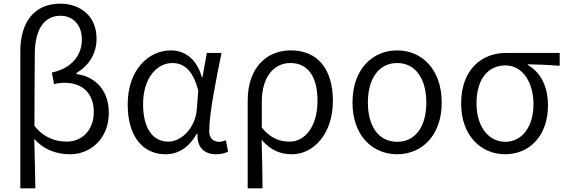

<svg xmlns="http://www.w3.org/2000/svg" viewBox="-20 -829 3088 1048"><path d="M91 199H173C171 107 170 22 167 -71C223 -8 294 13 363 13C472 13 574 -70 574 -214C574 -329 507 -410 397 -425V-430C467 -473 507 -537 507 -618C507 -747 412 -809 309 -809C161 -809 91 -699 91 -552ZM345 -56C287 -56 222 -74 168 -142C168 -275 169 -406 170 -538C171 -672 224 -743 310 -743C373 -743 427 -699 427 -612C427 -539 382 -458 263 -433L275 -370C295 -375 314 -377 333 -377C440 -377 492 -309 492 -218C492 -117 426 -56 345 -56Z M884 13C954 13 1012 -25 1054 -99H1058C1054 -23 1097 13 1159 13C1189 13 1211 6 1225 -1L1213 -63C1202 -59 1188 -55 1175 -55C1145 -55 1122 -75 1122 -111C1122 -213 1160 -396 1189 -540H1109L1085 -407H1082C1052 -514 982 -554 913 -554C789 -554 677 -446 677 -259C677 -82 761 13 884 13ZM899 -56C812 -56 761 -131 761 -260C761 -407 839 -485 921 -485C972 -485 1031 -459 1062 -334L1054 -230C1046 -135 974 -56 899 -56Z M1332 199H1413C1412 101 1411 33 1408 -66C1459 -6 1515 13 1574 13C1688 13 1797 -94 1797 -279C1797 -448 1717 -554 1567 -554C1438 -554 1332 -463 1332 -279ZM1562 -56C1513 -56 1463 -68 1409 -132V-274C1409 -417 1482 -485 1564 -485C1669 -485 1713 -400 1713 -278C1713 -141 1646 -56 1562 -56Z M2148 13C2282 13 2391 -89 2391 -269C2391 -451 2282 -554 2148 -554C2013 -554 1904 -451 1904 -269C1904 -89 2013 13 2148 13ZM2148 -55C2047 -55 1988 -139 1988 -269C1988 -399 2047 -485 2148 -485C2248 -485 2307 -399 2307 -269C2307 -139 2248 -55 2148 -55Z M2737 13C2868 13 2971 -85 2971 -254C2971 -359 2930 -435 2861 -474V-478C2922 -477 2973 -475 3035 -470V-540H2741C2614 -540 2497 -454 2497 -264C2497 -86 2608 13 2737 13ZM2738 -55C2648 -55 2581 -136 2581 -264C2581 -404 2649 -472 2739 -472C2837 -472 2892 -372 2892 -261C2892 -134 2827 -55 2738 -55Z"/></svg>

Font: Genne Gothic Normal
Style: Regular
Weight: 350
Designer: Ryoko NISHIZUKA (kana & ideographs); Paul D. Hunt (Latin, Greek & Cyrillic); Wenlong ZHANG (bopomofo); Sandoll Communica
Foundry: Adobe Systems Incorporated
Version: Version 1.004;PS 1.004;hotconv 16.6.51;makeotf.lib2.5.65220